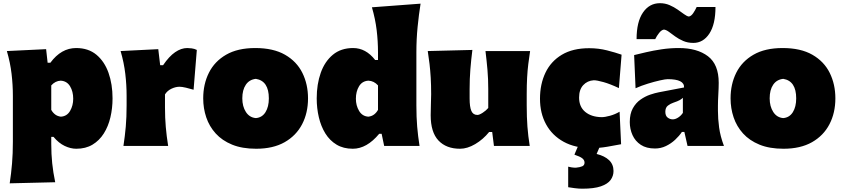

<svg xmlns="http://www.w3.org/2000/svg" viewBox="-20 -902 5209 1187"><path d="M40 231.4Q49.3 170.4 54.4 108.9Q59.6 47.4 59.6 -25.9V-308.6Q59.6 -377 51.5 -445.6Q43.5 -514.2 22.5 -586.4L265.1 -598.1L274.4 -514.2H291.5Q358.4 -605 450.7 -605Q526.4 -605 576.2 -563.5Q626 -522 650.9 -451.7Q675.8 -381.3 675.8 -293.9Q675.8 -232.9 662.6 -176.8Q649.4 -120.6 621.8 -76.9Q594.2 -33.2 552 -7.8Q509.8 17.6 451.7 17.6Q416.5 17.6 379.9 0.2Q343.3 -17.1 311 -55.7H296.9V-12.2Q296.9 50.8 302.7 107.2Q308.6 163.6 321.3 224.6ZM356.4 -180.7Q394 -183.1 413.3 -216.3Q432.6 -249.5 432.6 -291.5Q432.6 -336.4 413.1 -368.7Q393.6 -400.9 355.5 -403.3Q321.8 -401.9 296.9 -374V-222.7Q306.6 -205.1 321.3 -194.1Q335.9 -183.1 356.4 -180.7Z M743.2 0Q752.4 -61 757.6 -119.1Q762.7 -177.2 762.7 -250.5V-308.6Q762.7 -377 754.6 -445.6Q746.6 -514.2 725.6 -586.4L958.5 -598.1L970.2 -499H988.3Q1025.4 -553.7 1062.7 -579.3Q1100.1 -605 1137.7 -605Q1148.4 -605 1165 -603Q1181.6 -601.1 1196.8 -593.3L1176.8 -347.2Q1154.3 -354 1129.6 -359.9Q1105 -365.7 1089.8 -365.7Q1065.9 -365.7 1040 -353.5Q1014.2 -341.3 1000 -318.4V-236.8Q1000 -173.8 1004.9 -117.4Q1009.8 -61 1019.5 0Z M1563.5 17.6Q1477.1 17.6 1415 -7.8Q1353 -33.2 1313.5 -76.9Q1273.9 -120.6 1255.1 -176.5Q1236.3 -232.4 1236.3 -293.9Q1236.3 -381.8 1271.5 -452.1Q1306.6 -522.5 1377.9 -563.7Q1449.2 -605 1558.1 -605Q1669.9 -605 1742.2 -563.5Q1814.5 -522 1849.4 -451.4Q1884.3 -380.9 1884.3 -293.9Q1884.3 -204.1 1847.7 -133.8Q1811 -63.5 1739.7 -22.9Q1668.5 17.6 1563.5 17.6ZM1562 -171.9Q1600.6 -175.3 1621.3 -208.5Q1642.1 -241.7 1642.1 -293.9Q1642.1 -401.4 1562 -414.6Q1521.5 -410.2 1499.8 -378.2Q1478 -346.2 1478 -293.9Q1478 -244.1 1500.2 -209.7Q1522.5 -175.3 1562 -171.9Z M2161.1 17.6Q2103 17.6 2060.8 -7.8Q2018.6 -33.2 1991.5 -76.9Q1964.4 -120.6 1951.2 -176.8Q1938 -232.9 1938 -293.9Q1938 -381.3 1962.9 -451.7Q1987.8 -522 2037.8 -563.5Q2087.9 -605 2163.1 -605Q2241.7 -605 2299.3 -531.2H2316.9V-577.6Q2316.9 -647.5 2308.6 -716.1Q2300.3 -784.7 2279.3 -856.9L2580.1 -879.4Q2569.3 -811.5 2561.8 -736.1Q2554.2 -660.6 2554.2 -577.6V-250.5Q2554.2 -177.2 2559.1 -119.1Q2564 -61 2573.7 0H2355L2339.4 -74.7H2324.2Q2247.6 17.6 2161.1 17.6ZM2257.3 -180.7Q2277.8 -183.1 2292.5 -194.1Q2307.1 -205.1 2316.9 -222.7V-374Q2292 -401.9 2257.3 -403.3Q2219.2 -400.9 2199.7 -368.7Q2180.2 -336.4 2180.2 -291.5Q2180.2 -249.5 2200 -216.3Q2219.7 -183.1 2257.3 -180.7Z M2824.2 17.6Q2738.8 17.6 2690.7 -33.4Q2642.6 -84.5 2642.6 -189.5Q2642.6 -228 2644 -257.3Q2645.5 -286.6 2645.5 -319.8Q2645.5 -377.4 2642.8 -422.1Q2640.1 -466.8 2635.5 -506.3Q2630.9 -545.9 2624.5 -586.4L2900.4 -593.3Q2892.6 -532.2 2887.9 -472.9Q2883.3 -413.6 2883.3 -351.1V-293Q2883.3 -241.2 2894 -216.3Q2904.8 -191.4 2931.6 -191.4Q2943.4 -191.4 2964.4 -205.1Q2985.4 -218.8 2998.5 -234.4V-351.1Q2998.5 -413.6 2993.7 -469.5Q2988.8 -525.4 2981.4 -586.4H3257.3Q3251 -545.9 3246.1 -506.3Q3241.2 -466.8 3238.8 -422.1Q3236.3 -377.4 3236.3 -319.8V-250.5Q3236.3 -177.2 3240.7 -119.1Q3245.1 -61 3254.9 0H3033.7L3022.9 -85.9H3003.9Q2966.8 -40 2918 -11.2Q2869.1 17.6 2824.2 17.6Z M3636.2 13.7Q3536.1 13.7 3464.8 -25.4Q3393.6 -64.5 3356 -133.3Q3318.4 -202.1 3318.4 -291.5Q3318.4 -381.8 3352.1 -452.4Q3385.7 -522.9 3453.4 -563.5Q3521 -604 3622.6 -604Q3680.2 -604 3732.9 -590.6Q3785.6 -577.1 3822.8 -564L3806.2 -357.4Q3751 -383.3 3710.9 -394.5Q3670.9 -405.8 3650.9 -405.8Q3611.3 -403.3 3585.7 -375.7Q3560.1 -348.1 3560.1 -298.8Q3560.1 -241.7 3598.1 -210.2Q3636.2 -178.7 3699.7 -177.7Q3719.7 -177.7 3751 -186.3Q3782.2 -194.8 3810.5 -211.4L3819.8 -10.3Q3784.2 -3.4 3734.9 5.1Q3685.5 13.7 3636.2 13.7ZM3579.6 264.6Q3558.1 264.6 3532 261.2Q3505.9 257.8 3492.7 255.4V128.4Q3499.5 130.4 3512.9 132.6Q3526.4 134.8 3540 134.8Q3565.9 132.3 3579.8 126Q3593.8 119.6 3593.8 103.5Q3593.8 87.9 3580.1 76.9Q3566.4 65.9 3531.2 54.2L3570.8 -39.6H3689.9V0L3668.5 49.8Q3717.8 62 3745.4 88.1Q3772.9 114.3 3772.9 155.3Q3772.9 186 3754.9 210.7Q3736.8 235.4 3694.6 250Q3652.3 264.6 3579.6 264.6Z M4029.3 16.1Q3976.1 16.1 3941.7 -6.6Q3907.2 -29.3 3890.4 -66.7Q3873.5 -104 3873.5 -147.5Q3873.5 -198.7 3892.3 -232.4Q3911.1 -266.1 3939.7 -286.1Q3968.3 -306.2 3999 -316.7Q4029.8 -327.1 4053.2 -331.5L4209 -361.3Q4211.9 -412.6 4107.4 -412.6Q4094.2 -412.6 4060.3 -405Q4026.4 -397.5 3985.1 -384.8Q3943.8 -372.1 3909.2 -356.4L3900.4 -561.5Q3930.2 -568.8 3974.1 -579.1Q4018.1 -589.4 4070.3 -597.2Q4122.6 -605 4176.3 -605Q4290 -605 4356.7 -554.4Q4423.3 -503.9 4423.3 -390.1Q4423.3 -360.4 4420.9 -318.8Q4418.5 -277.3 4418.5 -248V-216.3Q4418.5 -168 4425.8 -113.8Q4433.1 -59.6 4455.6 0H4230.5L4210.9 -86.4H4195.8Q4179.2 -61.5 4153.8 -37.8Q4128.4 -14.2 4096.7 1Q4064.9 16.1 4029.3 16.1ZM4139.2 -164.1Q4154.8 -164.1 4172.1 -175Q4189.5 -186 4201.7 -204.1V-297.4Q4193.8 -289.6 4182.1 -283Q4170.4 -276.4 4143.1 -267.1Q4125 -261.2 4109.1 -249Q4093.3 -236.8 4093.3 -210.9Q4093.3 -186 4107.7 -175Q4122.1 -164.1 4139.2 -164.1ZM4266.6 -636.7Q4231.9 -636.7 4204.1 -648.7Q4176.3 -660.6 4154.5 -676.5Q4132.8 -692.4 4115.5 -705.1Q4098.1 -717.8 4084.5 -719.2Q4069.3 -716.8 4054.7 -698.2Q4040 -679.7 4030.8 -660.2H3915.5Q3915.5 -767.1 3955.1 -824.7Q3994.6 -882.3 4060.1 -882.3Q4091.8 -882.3 4119.4 -870.4Q4147 -858.4 4169.7 -842.5Q4192.4 -826.7 4209.7 -814Q4227.1 -801.3 4238.8 -799.8Q4252.9 -802.2 4265.4 -820.3Q4277.8 -838.4 4287.1 -858.9H4403.3Q4403.3 -752 4365.5 -694.3Q4327.6 -636.7 4266.6 -636.7Z M4823.7 17.6Q4737.3 17.6 4675.3 -7.8Q4613.3 -33.2 4573.7 -76.9Q4534.2 -120.6 4515.4 -176.5Q4496.6 -232.4 4496.6 -293.9Q4496.6 -381.8 4531.7 -452.1Q4566.9 -522.5 4638.2 -563.7Q4709.5 -605 4818.4 -605Q4930.2 -605 5002.4 -563.5Q5074.7 -522 5109.6 -451.4Q5144.5 -380.9 5144.5 -293.9Q5144.5 -204.1 5107.9 -133.8Q5071.3 -63.5 5000 -22.9Q4928.7 17.6 4823.7 17.6ZM4822.3 -171.9Q4860.8 -175.3 4881.6 -208.5Q4902.3 -241.7 4902.3 -293.9Q4902.3 -401.4 4822.3 -414.6Q4781.7 -410.2 4760 -378.2Q4738.3 -346.2 4738.3 -293.9Q4738.3 -244.1 4760.5 -209.7Q4782.7 -175.3 4822.3 -171.9Z"/></svg>

Font: Pinar Black
Style: Regular
Weight: 900
Designer: Amin Abedi
Version: Version 3.000